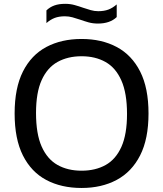

<svg xmlns="http://www.w3.org/2000/svg" viewBox="-20 -948 830 978"><path d="M395.5 9.5Q292.5 9.5 215.8 -31.2Q139 -72 96.8 -156Q54.5 -240 54.5 -370Q54.5 -500 97 -584Q139.5 -668 216.2 -708.8Q293 -749.5 395.5 -749.5Q498 -749.5 574.8 -708.5Q651.5 -667.5 694 -583.5Q736.5 -499.5 736.5 -370Q736.5 -240.5 693.8 -156.5Q651 -72.5 574.2 -31.5Q497.5 9.5 395.5 9.5ZM395.5 -78.5Q466 -78.5 518 -107.5Q570 -136.5 598.5 -200.2Q627 -264 627 -367.5Q627 -473.5 598.2 -538.2Q569.5 -603 517.5 -632.2Q465.5 -661.5 395.5 -661.5Q325.5 -661.5 273.2 -632.5Q221 -603.5 192.2 -540Q163.5 -476.5 163.5 -372.5Q163.5 -266 192.2 -201.5Q221 -137 273 -107.8Q325 -78.5 395.5 -78.5ZM479 -828Q453 -828 430.8 -834.2Q408.5 -840.5 387.5 -848Q368 -854.5 349.2 -859.8Q330.5 -865 310.5 -865Q281 -865 259 -856.8Q237 -848.5 216.5 -830.5V-895Q234 -912 257 -920.2Q280 -928.5 312 -928.5Q338 -928.5 360.2 -922.2Q382.5 -916 403.5 -908.5Q423 -902 441.8 -896.5Q460.5 -891 480.5 -891Q510 -891 532 -899.2Q554 -907.5 574.5 -925.5V-861Q540 -828 479 -828Z"/></svg>

Font: Encode Sans Semi Expanded Medium
Style: Regular
Weight: 500
Width: 6
Designer: Multiple Designers
Foundry: Impallari Type
Version: Version 3.000; ttfautohint (v1.8.3) -l 8 -r 50 -G 200 -x 14 